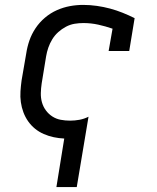

<svg xmlns="http://www.w3.org/2000/svg" viewBox="-20 -558 640 783"><path d="M210 205 242 7Q220 6 199 1.5Q178 -3 158.5 -11.5Q139 -20 123 -33Q107 -46 95 -63Q83 -80 75.5 -100Q68 -120 65 -141.5Q62 -163 63.5 -185.5Q65 -208 68 -230L87 -340Q91 -367 100 -393Q109 -419 125 -443Q141 -467 163.5 -486Q186 -505 212 -516.5Q238 -528 265 -533Q292 -538 319 -538Q347 -538 375 -534Q403 -530 429 -523Q455 -516 480 -506Q505 -496 529 -484L507 -350H423L439 -441Q410 -451 380.5 -457.5Q351 -464 320 -464Q302 -464 284 -461Q266 -458 249 -449Q232 -440 217.5 -427Q203 -414 193 -397.5Q183 -381 177 -363.5Q171 -346 168 -328L150 -218Q147 -198 146.5 -178.5Q146 -159 151 -141Q156 -123 167 -108Q178 -93 193.5 -83Q209 -73 227.5 -69.5Q246 -66 266 -66Q285 -66 304 -69.5Q323 -73 341 -82L293 205Z"/></svg>

Font: Iosevka Curly Slab Extended
Style: Italic
Weight: 400
Width: 7
Italic angle: -9°
Monospace: yes
Designer: Belleve Invis
Foundry: Belleve Invis
Version: Version 11.1.0; ttfautohint (v1.8.3)